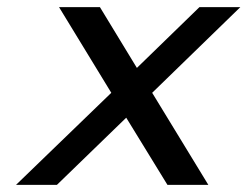

<svg xmlns="http://www.w3.org/2000/svg" viewBox="-20 -520 696 540"><path d="M146 -500 293 -259 25 0H140L335 -189L451 0H566L408 -259L656 -500H541L365 -329L261 -500Z"/></svg>

Font: LT Wave
Style: Italic
Weight: 400
Designer: Daniel Lyons
Version: Version 2.5 (Glyphs App)